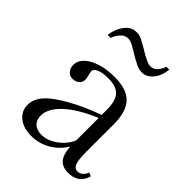

<svg xmlns="http://www.w3.org/2000/svg" viewBox="-198 -774 886 886"><g transform="rotate(45 245.0 -330.5)"><path d="M405 11Q362 11 343.5 -16Q325 -43 325 -104V-320Q325 -379 302.5 -404Q280 -429 227 -429Q191 -429 169.5 -420Q148 -411 148 -396Q148 -392 149.5 -387.5Q151 -383 152 -377Q157 -357 157 -349Q157 -333 144.5 -321.5Q132 -310 112 -310Q93 -310 81 -323.5Q69 -337 69 -358Q69 -386 91.5 -407.5Q114 -429 153.5 -441.5Q193 -454 244 -454Q323 -454 359 -416.5Q395 -379 395 -296V-116Q395 -65 403 -44.5Q411 -24 430 -24Q444 -24 455.5 -33.5Q467 -43 472 -59L490 -52Q472 11 405 11ZM163 11Q112 11 81 -14Q50 -39 50 -79Q50 -117 81 -151.5Q112 -186 180 -223Q210 -240 247 -256.5Q284 -273 329 -289L330 -270Q233 -230 180.5 -182Q128 -134 128 -87Q128 -58 145 -42Q162 -26 193 -26Q221 -26 248.5 -40.5Q276 -55 297.5 -78.5Q319 -102 328 -130L334 -97Q309 -47 263.5 -18Q218 11 163 11ZM317 -557Q298 -557 280 -566Q262 -575 249 -582L223 -598Q205 -609 190.5 -616.5Q176 -624 162 -624Q140 -624 124 -605Q108 -586 103 -568H84Q84 -583 93 -607.5Q102 -632 121 -652Q140 -672 170 -672Q189 -672 208 -662Q227 -652 237 -646L274 -624Q282 -620 297 -612.5Q312 -605 325 -605Q345 -605 358.5 -620Q372 -635 379 -656H398Q393 -611 370 -584Q347 -557 317 -557Z"/></g></svg>

Font: Baskervville SC
Style: Regular
Weight: 400
Designer: Alexis Faudot, Rémi Forte, Morgane Pierson, Rafael Ribas, Tanguy Vanlaeys, Rosalie Wagner, Thomas Huot-Marchand
Foundry: ANRT
Version: Version 1.100